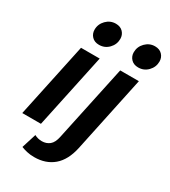

<svg xmlns="http://www.w3.org/2000/svg" viewBox="-226 -863 1031 1167"><g transform="rotate(30 289.0 -279.5)"><path d="M139 -659Q139 -698 167 -726.5Q195 -755 234 -755Q266 -755 284.5 -735.5Q303 -716 303 -688Q303 -649 275.5 -620.5Q248 -592 208 -592Q176 -592 157.5 -611.5Q139 -631 139 -659ZM12 0 123 -522H254L143 0ZM414 -659Q414 -698 442 -726.5Q470 -755 509 -755Q541 -755 559.5 -735.5Q578 -716 578 -688Q578 -649 550.5 -620.5Q523 -592 483 -592Q451 -592 432.5 -611.5Q414 -631 414 -659ZM116 178 148 76Q172 89 200 89Q231 89 253.5 71Q276 53 285 8L398 -522H529L416 12Q396 105 342.5 150.5Q289 196 208 196Q180 196 156.5 190.5Q133 185 116 178Z"/></g></svg>

Font: Radio Canada SemiBold
Style: Italic
Weight: 600
Italic angle: -12°
Designer: Charles Daoud, Etienne Aubert Bonn, Alexandre Saumier Demers, Jacques Le Bailly
Foundry: Radio-Canada
Version: Version 2.104; ttfautohint (v1.8.4.7-5d5b);gftools[0.9.28.de